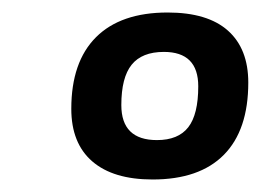

<svg xmlns="http://www.w3.org/2000/svg" viewBox="-20 -728 445 307"><path d="M224 -441Q161 -441 127.5 -470Q94 -499 94 -554Q94 -629 133.5 -668.5Q173 -708 248 -708Q312 -708 344.5 -679Q377 -650 377 -596Q377 -520 338 -480.5Q299 -441 224 -441ZM231 -504Q265 -504 281 -524.5Q297 -545 297 -590Q297 -645 242 -645Q207 -645 190.5 -624.5Q174 -604 174 -560Q174 -504 231 -504Z"/></svg>

Font: Asap Expanded Expanded Regular
Style: Bold Italic
Weight: 700
Width: 7
Italic angle: -6°
Designer: Pablo Cosgaya
Foundry: Omnibus-Type
Version: Version 3.001; ttfautohint (v1.8.4.7-5d5b)